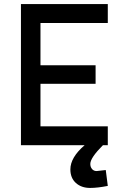

<svg xmlns="http://www.w3.org/2000/svg" viewBox="-20 -714 601 944"><path d="M83 0V-694H510V-601H179V-393H450V-302H179V-93H510V0H486Q424 62 424 92Q424 107 432.5 117Q441 127 455 127L500 122L510 200Q460 210 423 210Q380 210 353 185.5Q326 161 326 119Q326 60 396 0Z"/></svg>

Font: TitilliumText22L Lt
Style: Medium
Weight: 500
Designer: Campivisivi
Foundry: Campivisivi
Version: 1.000